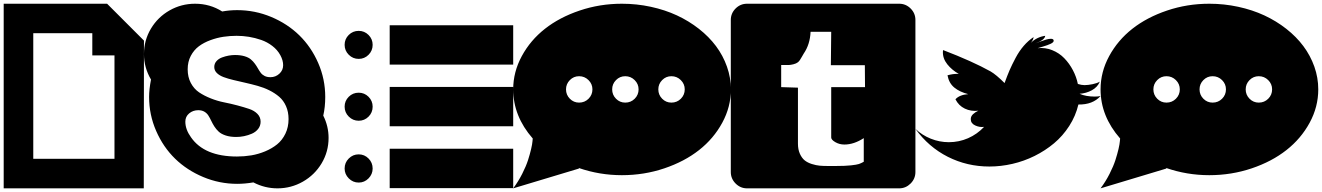

<svg xmlns="http://www.w3.org/2000/svg" viewBox="-20 -820 7161 1040"><path d="M160.2 40H600.1V-520H480V-640.1H160.2ZM560.1 -799.8 759.8 -600.1 758.8 200.2H0V-799.8Z M1543 -174.8Q1543 -213.9 1529.3 -244.9Q1515.6 -275.9 1492.2 -295.9Q1468.8 -315.9 1438.7 -330.8Q1408.7 -345.7 1375.2 -355Q1341.8 -364.3 1308.3 -371.8Q1274.9 -379.4 1244.9 -386.5Q1214.8 -393.6 1191.4 -402.3Q1168 -411.1 1154.3 -424.8Q1140.6 -438.5 1140.6 -457Q1140.6 -475.1 1152.3 -488.5Q1164.1 -502 1182.4 -508.8Q1200.7 -515.6 1218.5 -518.8Q1236.3 -522 1252.9 -522Q1282.7 -522 1304.7 -515.4Q1326.7 -508.8 1339.1 -498Q1351.6 -487.3 1360.8 -474.6Q1370.1 -461.9 1377.2 -449.2Q1384.3 -436.5 1392.3 -425.8Q1400.4 -415 1413.6 -408.4Q1426.8 -401.9 1444.8 -401.9Q1472.7 -401.9 1493.2 -420.7Q1513.7 -439.5 1513.7 -466.8Q1513.7 -493.2 1498.5 -521Q1482.9 -549.8 1455.3 -571Q1427.7 -592.3 1394.5 -603.8Q1361.3 -615.2 1328.4 -620.6Q1295.4 -626 1261.7 -626Q1225.6 -626 1190.7 -620.8Q1155.8 -615.7 1119.9 -602.5Q1084 -589.4 1057.1 -569.3Q1030.3 -549.3 1013.4 -517.3Q996.6 -485.4 996.6 -444.8Q996.6 -402.3 1013.7 -370.4Q1030.8 -338.4 1058.3 -319.8Q1085.9 -301.3 1121.6 -287.1Q1157.2 -272.9 1194.1 -265.6Q1231 -258.3 1266.6 -248.8Q1302.2 -239.3 1329.8 -230Q1357.4 -220.7 1374.5 -203.1Q1391.6 -185.5 1391.6 -161.1Q1391.6 -138.7 1378.4 -121.8Q1365.2 -105 1344.5 -95.9Q1323.7 -86.9 1302.2 -82.5Q1280.8 -78.1 1259.8 -78.1Q1226.6 -78.1 1202.4 -86.2Q1178.2 -94.2 1164.6 -106.9Q1150.9 -119.6 1141.1 -135Q1131.3 -150.4 1124 -166Q1116.7 -181.6 1108.6 -194.3Q1100.6 -207 1086.9 -215.1Q1073.2 -223.1 1053.7 -223.1Q1025.4 -223.1 1004.6 -205.8Q983.9 -188.5 983.9 -161.1Q983.9 -118.7 1014.6 -76.2Q1086.9 27.8 1263.7 27.8Q1303.2 27.8 1341.3 21.5Q1379.4 15.1 1416.3 -0.2Q1453.1 -15.6 1481 -38.1Q1508.8 -60.5 1525.9 -95.9Q1543 -131.3 1543 -174.8ZM1759.8 -73.2Q1759.8 1.5 1722.2 64.5Q1684.6 127.4 1620.8 163.8Q1557.1 200.2 1482.9 200.2Q1414.1 200.2 1352.5 168Q1306.6 175.8 1264.6 175.8Q1168.9 175.8 1080.8 138.9Q992.7 102.1 928.5 39.6Q864.3 -22.9 825.9 -110.6Q787.6 -198.2 787.6 -294.9Q787.6 -335.4 797.9 -389.2Q759.8 -453.6 759.8 -526.9Q759.8 -601.6 797.4 -664.6Q835 -727.5 898.7 -763.7Q962.4 -799.8 1036.6 -799.8Q1117.2 -799.8 1183.6 -757.8Q1223.6 -765.1 1264.6 -765.1Q1360.8 -765.1 1449 -728.3Q1537.1 -691.4 1601.3 -628.7Q1665.5 -565.9 1703.6 -478.8Q1741.7 -391.6 1741.7 -294.9Q1741.7 -239.3 1731 -193.8Q1759.8 -136.2 1759.8 -73.2Z M1998.5 92.8Q1998.5 123.5 1976.3 146.2Q1954.1 168.9 1922.9 168.9Q1891.6 168.9 1869.1 146.2Q1846.7 123.5 1846.7 92.8Q1846.7 61 1869.1 38.6Q1891.6 16.1 1922.9 16.1Q1954.1 16.1 1976.3 38.6Q1998.5 61 1998.5 92.8ZM1998.5 -242.2Q1998.5 -210.4 1976.3 -188.2Q1954.1 -166 1922.9 -166Q1891.6 -166 1869.1 -188.5Q1846.7 -210.9 1846.7 -242.2Q1846.7 -273.4 1868.9 -295.7Q1891.1 -317.9 1922.9 -317.9Q1954.1 -317.9 1976.3 -295.7Q1998.5 -273.4 1998.5 -242.2ZM2759.8 -14.2V199.2H2090.8V-14.2ZM1998.5 -577.1Q1998.5 -545.4 1976.3 -523.2Q1954.1 -501 1922.9 -501Q1891.6 -501 1869.1 -523.4Q1846.7 -545.9 1846.7 -577.1Q1846.7 -608.4 1868.9 -630.6Q1891.1 -652.8 1922.9 -652.8Q1954.1 -652.8 1976.3 -630.6Q1998.5 -608.4 1998.5 -577.1ZM2759.8 -349.1V-136.2H2090.8V-349.1ZM2759.8 -683.1V-470.2H2090.8V-683.1Z M3189 -335.9Q3189 -365.2 3167.7 -386.2Q3146.5 -407.2 3116.7 -407.2Q3087.4 -407.2 3066.7 -386.2Q3045.9 -365.2 3045.9 -335.9Q3045.9 -306.2 3066.7 -285.2Q3087.4 -264.2 3116.7 -264.2Q3147 -264.2 3168 -285.2Q3189 -306.2 3189 -335.9ZM3439 -335.9Q3439 -365.2 3417.7 -386.2Q3396.5 -407.2 3366.7 -407.2Q3337.4 -407.2 3316.7 -386.2Q3295.9 -365.2 3295.9 -335.9Q3295.9 -306.2 3316.7 -285.2Q3337.4 -264.2 3366.7 -264.2Q3397 -264.2 3418 -285.2Q3439 -306.2 3439 -335.9ZM3689 -335.9Q3689 -365.2 3667.7 -386.2Q3646.5 -407.2 3616.7 -407.2Q3587.4 -407.2 3566.7 -386.2Q3545.9 -365.2 3545.9 -335.9Q3545.9 -306.2 3566.7 -285.2Q3587.4 -264.2 3616.7 -264.2Q3647 -264.2 3668 -285.2Q3689 -306.2 3689 -335.9ZM3939 -335.9Q3939 -241.2 3892.3 -155.3Q3845.7 -69.3 3766.6 -7.1Q3687.5 55.2 3578.1 92Q3468.8 128.9 3348.6 128.9Q3227.5 128.9 3114.7 89.8L3116.7 92.8L2759.8 200.2Q2787.6 163.1 2808.6 121.6Q2829.6 80.1 2840.1 47.4Q2850.6 14.6 2856.9 -12.7Q2863.3 -40 2864.3 -54.7L2865.7 -69.8Q2759.8 -190.9 2759.8 -335.9Q2759.8 -430.2 2806.4 -516.1Q2853 -602.1 2931.9 -664.1Q3010.7 -726.1 3119.9 -762.9Q3229 -799.8 3348.6 -799.8Q3428.7 -799.8 3505.4 -783.2Q3582 -766.6 3646.7 -736.6Q3711.4 -706.5 3765.9 -663.8Q3820.3 -621.1 3858.4 -570.1Q3896.5 -519 3917.7 -459Q3939 -398.9 3939 -335.9Z M4482.4 -348.1H4665.5L4664.6 -466.8H4480.5L4482.4 -647.9H4370.6Q4367.7 -579.6 4333.5 -529.8Q4330.6 -525.4 4324.5 -514.2Q4318.4 -502.9 4313 -495.1Q4307.6 -487.3 4302.2 -482.9Q4293 -475.6 4277.8 -471.9Q4262.7 -468.3 4254.4 -468Q4246.1 -467.8 4226.6 -467.8H4211.4V-348.1L4302.2 -345.2V-42Q4302.2 -10.3 4312.7 12.9Q4323.2 36.1 4338.6 48.6Q4354 61 4377.4 68.4Q4400.9 75.7 4419.9 77.4Q4439 79.1 4463.4 79.1H4508.3Q4558.6 79.1 4589.6 75.7Q4620.6 72.3 4632.3 68.4Q4644 64.5 4658.7 56.2V-71.8Q4605.5 -37.1 4553.7 -37.1Q4526.9 -37.1 4504.6 -50Q4482.4 -63 4482.4 -75.2ZM4938.5 -711.9V111.8Q4938.5 147.9 4912.4 174.1Q4886.2 200.2 4850.6 200.2H4026.4Q3990.7 200.2 3964.6 174.1Q3938.5 147.9 3938.5 111.8V-711.9Q3938.5 -748 3964.4 -773.9Q3990.2 -799.8 4026.4 -799.8H4850.6Q4886.7 -799.8 4912.6 -773.9Q4938.5 -748 4938.5 -711.9Z M5941.4 -299.8Q5898.4 -252.4 5821.3 -253.9Q5806.6 -191.9 5771.7 -137.7Q5736.8 -83.5 5689.2 -43.7Q5641.6 -3.9 5584 24.7Q5526.4 53.2 5463.9 67.6Q5401.4 82 5339.4 82Q5218.3 82 5114 29.3Q5009.8 -23.4 4938.5 -122.1Q4974.1 -87.9 5021.7 -68.8Q5069.3 -49.8 5119.6 -49.8Q5174.3 -49.8 5223.6 -71.3Q5272.9 -92.8 5310.5 -132.8Q5286.6 -129.4 5262.5 -140.4Q5238.3 -151.4 5238.3 -174.8Q5238.3 -189.9 5250.5 -201.4Q5262.7 -212.9 5279.3 -220.2Q5239.3 -215.8 5206.1 -231.7Q5172.9 -247.6 5155.3 -282.2Q5177.2 -306.6 5224.6 -310.1Q5178.2 -321.8 5149.2 -345.7Q5120.1 -369.6 5112.3 -412.1Q5139.6 -419.9 5165.5 -419.9H5173.3Q5136.2 -440.4 5111.1 -471.9Q5085.9 -503.4 5087.4 -541L5088.4 -548.8Q5247.6 -487.8 5345.7 -433.1Q5376 -415.5 5421.4 -370.1Q5436 -410.6 5448.7 -439.9Q5461.4 -469.2 5481 -506.1Q5500.5 -543 5525.1 -571.5Q5549.8 -600.1 5578.6 -619.1Q5577.1 -603.5 5563.5 -587.9Q5597.2 -620.1 5641.6 -626Q5638.7 -603 5588.4 -585Q5595.7 -587.4 5614 -594.5Q5632.3 -601.6 5646.7 -605.7Q5661.1 -609.9 5672.4 -609.9Q5687.5 -609.9 5687.5 -599.1Q5687.5 -590.8 5671.4 -583Q5655.3 -575.2 5628.4 -567.4Q5601.6 -559.6 5600.6 -559.1Q5641.6 -563.5 5679.4 -548.3Q5717.3 -533.2 5744.9 -504.6Q5772.5 -476.1 5791.5 -439.9Q5810.5 -403.8 5818.4 -365.2Q5838.4 -358.9 5854.5 -358.9Q5873.5 -358.9 5898.2 -364Q5922.9 -369.1 5937.5 -377.9Q5924.8 -347.7 5894.3 -331.1Q5863.8 -314.5 5827.6 -312Q5861.3 -296.9 5910.6 -296.9Q5926.8 -296.9 5941.4 -299.8Z M6370.6 -335.9Q6370.6 -365.2 6349.4 -386.2Q6328.1 -407.2 6298.3 -407.2Q6269 -407.2 6248.3 -386.2Q6227.5 -365.2 6227.5 -335.9Q6227.5 -306.2 6248.3 -285.2Q6269 -264.2 6298.3 -264.2Q6328.6 -264.2 6349.6 -285.2Q6370.6 -306.2 6370.6 -335.9ZM6620.6 -335.9Q6620.6 -365.2 6599.4 -386.2Q6578.1 -407.2 6548.3 -407.2Q6519 -407.2 6498.3 -386.2Q6477.5 -365.2 6477.5 -335.9Q6477.5 -306.2 6498.3 -285.2Q6519 -264.2 6548.3 -264.2Q6578.6 -264.2 6599.6 -285.2Q6620.6 -306.2 6620.6 -335.9ZM6870.6 -335.9Q6870.6 -365.2 6849.4 -386.2Q6828.1 -407.2 6798.3 -407.2Q6769 -407.2 6748.3 -386.2Q6727.5 -365.2 6727.5 -335.9Q6727.5 -306.2 6748.3 -285.2Q6769 -264.2 6798.3 -264.2Q6828.6 -264.2 6849.6 -285.2Q6870.6 -306.2 6870.6 -335.9ZM7120.6 -335.9Q7120.6 -241.2 7074 -155.3Q7027.3 -69.3 6948.2 -7.1Q6869.1 55.2 6759.8 92Q6650.4 128.9 6530.3 128.9Q6409.2 128.9 6296.4 89.8L6298.3 92.8L5941.4 200.2Q5969.2 163.1 5990.2 121.6Q6011.2 80.1 6021.7 47.4Q6032.2 14.6 6038.6 -12.7Q6044.9 -40 6045.9 -54.7L6047.4 -69.8Q5941.4 -190.9 5941.4 -335.9Q5941.4 -430.2 5988 -516.1Q6034.7 -602.1 6113.5 -664.1Q6192.4 -726.1 6301.5 -762.9Q6410.6 -799.8 6530.3 -799.8Q6610.4 -799.8 6687 -783.2Q6763.7 -766.6 6828.4 -736.6Q6893.1 -706.5 6947.5 -663.8Q7002 -621.1 7040 -570.1Q7078.1 -519 7099.4 -459Q7120.6 -398.9 7120.6 -335.9Z"/></svg>

Font: Web Symbols
Style: Regular
Weight: 400
Designer: Igor Kiselev
Foundry: Just Be Nice studio
Version: Version 1.000;PS 001.001;hotconv 1.0.56